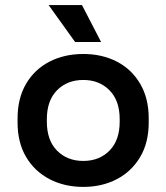

<svg xmlns="http://www.w3.org/2000/svg" viewBox="-20 -720 653 754"><path d="M307 14Q233 14 174.5 -16.5Q116 -47 82.5 -103.5Q49 -160 49 -239V-255Q49 -334 82.5 -391Q116 -448 174.5 -478Q233 -508 307 -508Q381 -508 439 -478Q497 -448 530.5 -391Q564 -334 564 -255V-239Q564 -160 530.5 -103.5Q497 -47 439 -16.5Q381 14 307 14ZM307 -88Q370 -88 410 -128.5Q450 -169 450 -242V-252Q450 -325 410 -365.5Q370 -406 307 -406Q244 -406 204 -365.5Q164 -325 164 -252V-242Q164 -169 204 -128.5Q244 -88 307 -88ZM275 -555 171 -700H302L377 -555Z"/></svg>

Font: Space Grotesk Light SemiBold
Style: Regular
Weight: 600
Version: Version 2.000